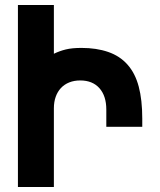

<svg xmlns="http://www.w3.org/2000/svg" viewBox="-20 -749 642 769"><path d="M51.8 -729H195.8V-533.7Q218.8 -544.9 243.7 -551Q268.6 -557.1 306.2 -557.1Q366.2 -557.1 413.1 -541Q460 -524.9 490.7 -490.2Q521.5 -455.6 535.6 -402.3Q549.8 -349.1 549.8 -273.9V-241.2H405.8V-310.1Q405.8 -364.7 378.2 -395.8Q350.6 -426.8 301.3 -426.8Q276.9 -426.8 257.3 -418.9Q237.8 -411.1 224.1 -396.5Q210.4 -381.8 203.1 -361.3Q195.8 -340.8 195.8 -315.4V0H51.8Z"/></svg>

Font: Hack
Style: Bold
Weight: 700
Monospace: yes
Designer: Christopher Simpkins
Foundry: Christopher Simpkins
Version: Version 2.017